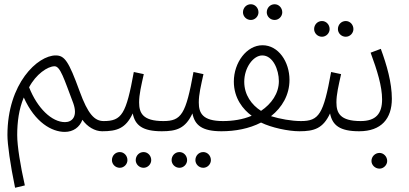

<svg xmlns="http://www.w3.org/2000/svg" viewBox="-20 -613 1927 904"><path d="M51 271 97 260C76 167 61 75 61 23C61 -38 69 -100 92 -154C145 -36 224 8 285 8C325 8 355 -14 368 -49C391 -16 427 5 461 5C487 5 496 -5 496 -20C496 -36 487 -43 468 -43C425 -43 394 -76 355 -183C303 -326 284 -352 242 -352C158 -352 15 -221 15 23C15 66 28 160 51 271ZM286 -38C224 -38 156 -103 117 -202C149 -263 204 -301 237 -301C264 -301 281 -243 325 -127C347 -65 320 -38 286 -38Z M461 5C530 5 572 -8 605 -79C616 -23 651 5 742 5C769 5 777 -6 777 -20C777 -34 770 -43 749 -43C652 -43 635 -81 635 -131C635 -169 645 -210 657 -264L610 -274C574 -75 553 -43 468 -43ZM656 177C676 177 692 160 692 141C692 120 676 103 656 103C635 103 619 120 619 141C619 160 635 177 656 177ZM544 177C564 177 580 160 580 141C580 120 564 103 544 103C523 103 507 120 507 141C507 160 523 177 544 177Z M742 5C811 5 853 -8 886 -79C897 -23 932 5 1023 5C1050 5 1058 -6 1058 -20C1058 -34 1051 -43 1030 -43C933 -43 916 -81 916 -131C916 -169 926 -210 938 -264L891 -274C855 -75 834 -43 749 -43ZM937 177C957 177 973 160 973 141C973 120 957 103 937 103C916 103 900 120 900 141C900 160 916 177 937 177ZM825 177C845 177 861 160 861 141C861 120 845 103 825 103C804 103 788 120 788 141C788 160 804 177 825 177Z M1273 -519C1293 -519 1309 -536 1309 -555C1309 -576 1293 -593 1273 -593C1252 -593 1236 -576 1236 -555C1236 -536 1252 -519 1273 -519ZM1161 -519C1181 -519 1197 -536 1197 -555C1197 -576 1181 -593 1161 -593C1140 -593 1124 -576 1124 -555C1124 -536 1140 -519 1161 -519ZM1023 5C1087 5 1153 -7 1209 -36C1258 -12 1337 5 1390 5C1416 5 1425 -5 1425 -20C1425 -36 1416 -43 1397 -43C1353 -43 1298 -53 1256 -66C1308 -107 1343 -166 1343 -237C1343 -322 1291 -400 1216 -400C1141 -400 1081 -318 1081 -229C1081 -150 1125 -97 1165 -68C1123 -50 1075 -43 1030 -43ZM1130 -228C1130 -294 1172 -352 1215 -352C1265 -352 1293 -285 1293 -231C1293 -173 1258 -124 1209 -91C1165 -119 1130 -166 1130 -228Z M1608 -440C1628 -440 1644 -457 1644 -476C1644 -497 1628 -514 1608 -514C1587 -514 1571 -497 1571 -476C1571 -457 1587 -440 1608 -440ZM1496 -440C1516 -440 1532 -457 1532 -476C1532 -497 1516 -514 1496 -514C1475 -514 1459 -497 1459 -476C1459 -457 1475 -440 1496 -440ZM1390 5C1459 5 1501 -8 1534 -79C1545 -23 1580 5 1671 5C1698 5 1706 -6 1706 -20C1706 -34 1699 -43 1678 -43C1581 -43 1564 -81 1564 -131C1564 -169 1574 -210 1586 -264L1539 -274C1503 -75 1482 -43 1397 -43Z M1671 5C1776 5 1825 -55 1825 -148C1825 -224 1801 -307 1773 -383L1725 -365C1756 -281 1779 -207 1779 -145C1779 -77 1749 -43 1678 -43ZM1767 181C1786 181 1803 164 1803 145C1803 124 1786 107 1767 107C1746 107 1729 124 1729 145C1729 164 1746 181 1767 181Z"/></svg>

Font: Noto Sans Arabic UI XCn Lt
Style: Regular
Weight: 300
Width: 2
Designer: Monotype Design Team, Nadine Chahine and Nizar Qandah
Foundry: Monotype Imaging Inc.
Version: Version 2.010